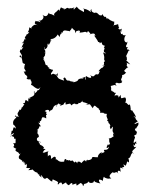

<svg xmlns="http://www.w3.org/2000/svg" viewBox="-20 -615 508 652"><path d="M235 -266C231 -261 247 -258 247 -266C252 -264 251 -264 262 -274C256 -265 264 -271 279 -262C265 -255 274 -264 275 -259C288 -263 284 -262 295 -247C291 -246 301 -254 298 -255C305 -258 303 -253 317 -245C311 -244 323 -243 320 -232C328 -233 332 -229 336 -238C325 -227 328 -237 333 -230C344 -226 333 -231 343 -228C341 -219 341 -222 346 -209C339 -201 353 -207 347 -195C347 -200 353 -196 355 -187C353 -185 351 -188 356 -176C366 -188 356 -184 363 -184C364 -172 358 -173 369 -158C363 -165 363 -162 366 -149C364 -156 362 -144 348 -145C354 -144 348 -137 353 -129C355 -126 348 -121 345 -119C353 -118 344 -131 347 -126C341 -116 339 -106 350 -117C347 -100 331 -110 333 -104C339 -97 328 -96 327 -96C326 -90 324 -94 326 -98C314 -95 308 -77 316 -83C310 -78 298 -84 292 -81C296 -82 293 -81 291 -76C297 -81 289 -70 276 -71C281 -77 270 -70 273 -65C266 -76 265 -69 256 -61C249 -71 241 -63 241 -65C247 -60 248 -57 235 -67C235 -67 236 -57 227 -70C212 -66 222 -74 212 -70C206 -76 209 -64 204 -75C195 -75 201 -65 196 -66C176 -63 177 -75 169 -74C170 -82 172 -86 168 -79C167 -90 155 -74 153 -76C155 -92 147 -90 141 -83C146 -85 136 -103 150 -101C131 -101 132 -93 125 -98C131 -104 125 -101 135 -109C127 -109 122 -109 130 -112C123 -126 114 -118 114 -131C110 -123 111 -142 120 -130C109 -137 103 -135 106 -147C103 -142 108 -149 112 -150C111 -166 105 -154 108 -171C109 -175 104 -173 104 -173C113 -176 114 -187 116 -192C110 -185 116 -186 119 -186C111 -197 107 -202 116 -197C114 -210 116 -203 116 -203C126 -206 115 -225 137 -213C138 -221 133 -223 140 -227C130 -232 146 -234 132 -237C135 -243 150 -245 147 -235C147 -235 159 -248 153 -240C165 -245 155 -255 175 -260C169 -246 166 -254 181 -265C177 -257 193 -265 183 -255C200 -263 192 -255 199 -266C212 -269 200 -271 203 -260C219 -263 218 -266 222 -257C226 -261 238 -269 235 -257ZM112 -309C103 -310 113 -307 95 -296C107 -293 89 -300 97 -306C99 -287 92 -290 79 -282C83 -283 87 -280 77 -280C83 -283 75 -288 76 -270C63 -279 69 -277 64 -267C69 -262 51 -270 63 -259C58 -258 57 -248 54 -251C53 -239 40 -239 49 -240C44 -248 48 -241 47 -244C42 -230 35 -233 44 -218C29 -224 29 -210 32 -224C36 -219 36 -205 36 -216C19 -204 26 -194 25 -192C21 -194 33 -190 34 -178C21 -192 28 -170 20 -170C19 -181 21 -164 16 -157C30 -166 33 -164 16 -151C15 -156 19 -154 22 -152C34 -150 22 -142 33 -144C32 -127 37 -127 22 -130C28 -131 31 -113 24 -118C27 -112 42 -104 42 -117C30 -104 27 -105 46 -95C47 -95 37 -104 46 -91C51 -98 50 -93 44 -84C43 -71 48 -79 59 -65C51 -65 56 -73 67 -60C58 -63 62 -58 60 -67C68 -60 59 -46 74 -63C64 -58 76 -57 69 -45C80 -42 89 -49 76 -37C92 -38 90 -40 90 -40C105 -23 105 -35 110 -23C103 -29 103 -24 117 -21C117 -22 105 -23 122 -12C115 -23 122 -19 118 -21C126 -18 127 -1 139 -11C140 -12 142 -9 153 0C153 0 160 1 167 7C154 -5 155 10 159 -6C166 -2 184 2 175 10C183 14 177 4 189 5C192 16 192 10 205 4C202 6 211 14 214 14C221 5 228 4 225 12C229 12 225 12 239 8C241 16 236 19 254 6C250 7 255 0 248 5C265 8 259 16 263 17C267 2 268 16 283 0C277 6 295 10 300 1C288 5 308 -4 304 -5C295 2 306 5 321 8C307 -8 328 -5 312 -6C324 -5 330 -2 329 1C330 -11 333 -19 335 -12C350 -6 345 -9 358 -9C352 -14 347 -17 362 -30C362 -30 367 -27 371 -29C365 -24 377 -38 382 -24C374 -41 390 -35 390 -30C388 -52 384 -45 399 -43C392 -50 386 -45 402 -48C398 -60 397 -59 406 -52C414 -62 408 -72 418 -63C419 -72 416 -79 416 -66C421 -69 412 -90 415 -78C426 -77 422 -95 432 -96C435 -90 438 -94 431 -96C423 -102 440 -110 443 -117C438 -114 434 -114 433 -125C446 -112 431 -132 445 -127C437 -132 450 -141 434 -129C433 -144 444 -149 435 -153C435 -157 453 -159 437 -163C437 -156 437 -164 440 -157C443 -160 450 -167 438 -173C439 -183 449 -181 442 -179C449 -191 451 -188 450 -199C432 -190 433 -194 448 -203C433 -216 447 -214 433 -219C428 -209 431 -225 442 -217C434 -237 427 -237 432 -239C425 -237 417 -250 426 -242C420 -249 420 -239 424 -244C423 -249 423 -262 419 -260C416 -253 409 -272 404 -265C410 -273 408 -282 405 -284C394 -284 390 -274 390 -293C379 -281 385 -280 381 -292C385 -287 371 -297 369 -287C371 -303 374 -304 374 -295C359 -313 351 -302 362 -308C352 -307 361 -307 356 -323C375 -327 362 -328 376 -324C368 -336 371 -327 378 -336C373 -332 393 -330 395 -337C389 -342 392 -346 396 -339C384 -346 399 -349 394 -363C391 -368 391 -354 404 -364C413 -375 407 -363 401 -376C399 -369 413 -392 417 -385C402 -395 418 -396 408 -402C412 -402 423 -395 422 -397C405 -415 408 -407 411 -412C411 -412 411 -432 406 -420C416 -440 414 -437 418 -447C410 -446 409 -440 421 -444C412 -448 407 -446 415 -455C404 -451 410 -465 407 -458C414 -468 415 -483 412 -471C397 -470 402 -493 408 -495C398 -496 399 -493 395 -501C395 -501 390 -492 389 -513C394 -500 390 -508 394 -518C384 -509 376 -524 388 -519C384 -521 384 -517 381 -533C366 -527 371 -534 363 -525C373 -536 363 -544 372 -540C357 -543 350 -549 345 -554C345 -550 341 -549 345 -544C344 -551 339 -558 339 -558C328 -557 333 -558 336 -561C329 -555 329 -575 326 -563C312 -561 318 -570 303 -573C312 -575 294 -566 309 -573C305 -568 287 -573 291 -584C283 -579 291 -574 289 -574C277 -583 272 -584 261 -586C269 -579 265 -588 265 -574C251 -583 252 -578 238 -595C246 -590 232 -590 231 -580C239 -586 223 -579 233 -590C216 -583 222 -590 215 -586C204 -591 211 -587 195 -582C203 -589 202 -581 187 -590C176 -570 184 -576 179 -583C166 -568 171 -579 163 -565C175 -570 159 -574 165 -562C157 -564 151 -572 155 -564C150 -573 151 -561 146 -572C141 -562 137 -555 124 -565C134 -555 121 -544 115 -545C112 -541 108 -556 118 -539C104 -547 99 -539 102 -547C95 -532 98 -536 108 -529C97 -535 91 -527 86 -521C86 -521 93 -515 79 -522C78 -515 82 -521 74 -504C86 -512 74 -497 70 -498C69 -490 64 -491 68 -494C61 -482 65 -487 70 -480C70 -484 72 -478 64 -483C60 -472 52 -462 55 -471C66 -470 57 -467 53 -452C64 -462 58 -452 51 -444C53 -454 45 -440 48 -438C49 -435 59 -425 52 -421C48 -418 43 -426 50 -427C60 -405 53 -402 61 -399C65 -395 65 -402 65 -398C64 -392 67 -390 64 -396C62 -378 60 -388 68 -373C56 -369 60 -378 65 -362C69 -361 74 -354 73 -352C67 -350 72 -343 84 -346C81 -339 86 -349 88 -330C85 -338 89 -337 85 -325C88 -331 96 -316 103 -317C96 -319 104 -322 95 -321C115 -304 115 -321 117 -318ZM133 -427C132 -434 139 -442 129 -434C139 -441 131 -447 130 -446C128 -458 135 -457 129 -446C149 -453 137 -467 144 -467C144 -458 149 -465 154 -481C153 -476 162 -477 149 -479C151 -476 151 -484 158 -483C173 -487 175 -500 178 -499C178 -499 168 -507 183 -489C182 -498 193 -509 190 -500C184 -512 196 -499 192 -504C196 -518 207 -508 219 -510C206 -501 225 -515 224 -521C236 -506 235 -517 235 -502C243 -519 247 -504 246 -511C242 -513 256 -512 250 -504C269 -505 268 -510 276 -504C276 -507 279 -513 284 -504C275 -507 296 -502 282 -498C302 -504 301 -501 304 -493C294 -495 303 -498 300 -494C305 -486 316 -472 312 -473C326 -468 325 -482 322 -473C316 -477 317 -461 323 -472C330 -467 321 -464 337 -459C326 -450 341 -458 332 -443C336 -445 329 -436 337 -437C342 -430 335 -435 330 -437C338 -415 331 -418 335 -409C340 -410 331 -403 343 -412C323 -398 340 -409 330 -390C329 -391 326 -395 335 -394C329 -387 329 -384 326 -385C321 -382 308 -368 320 -374C315 -369 318 -365 312 -362C304 -366 296 -354 304 -359C300 -360 299 -350 285 -361C295 -352 289 -345 272 -357C272 -342 265 -338 271 -355C260 -348 256 -354 264 -348C259 -349 242 -350 243 -336C249 -349 248 -338 226 -335C231 -335 230 -340 231 -337C209 -340 217 -342 217 -342C202 -338 206 -350 199 -352C196 -348 193 -353 198 -341C177 -349 181 -344 170 -362C181 -352 174 -361 176 -368C169 -352 163 -372 155 -361C150 -368 156 -366 160 -377C157 -383 143 -371 156 -380C152 -378 136 -387 150 -387C133 -388 148 -388 140 -393C129 -396 139 -398 126 -415C139 -409 130 -406 126 -423C124 -410 128 -416 128 -420Z"/></svg>

Font: Charger Distortion
Style: 1
Weight: 400
Designer: Jasper
Foundry: Cannot Into Space Fonts
Version: Version 0.98